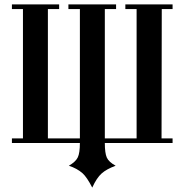

<svg xmlns="http://www.w3.org/2000/svg" viewBox="-20 -648 836 870"><path d="M34 0V-21H84V-607H34V-628H248V-607H197V-21H342V-607H290V-628H506V-607H455V-21H599V-607H548V-628H762V-607H713L712 -21H762V0H455Q455 46 464 66Q473 86 504 103Q463 118 440.5 138Q418 158 398 202Q374 155 354 137Q329 115 292 103Q323 85 332.5 65Q342 45 342 0Z"/></svg>

Font: Pochaevsk Unicode
Style: Normal
Weight: 400
Version: Version 1.1